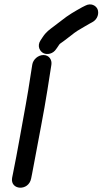

<svg xmlns="http://www.w3.org/2000/svg" viewBox="-20 -899 477 893"><path d="M130 -598 111.3 -479C107.9 -457.3 104 -434.8 99.7 -411.7C81.3 -312.4 60.9 -192.1 40.8 -94.2L36.4 -72.1C36.3 -71.9 36.2 -71.4 36.2 -71C27.2 -14.1 113.4 -8.6 124.9 -69.1L129.1 -89.9C132.1 -104.8 136.1 -126 141.1 -153.4C159.9 -256.9 183.7 -373 200.3 -479L219 -598C222.6 -621 208.1 -643 182.1 -643C157.3 -643 133.9 -622.8 130 -598ZM242.1 -672 250.8 -684.5C260.6 -699.4 254.7 -691.4 277.9 -709.1L311.9 -735.1C321.6 -742.5 329.6 -749.4 340.3 -755.9C364.7 -769.6 375.8 -777.9 395.6 -788.4L408.5 -795.4C436.2 -809.8 441 -839.5 433.5 -856.6C426.1 -873.2 403.2 -886.5 377.1 -872.9L363.3 -866C363 -865.9 362.4 -865.5 361.9 -865.3C327.4 -845.9 299.7 -830.8 263.3 -801.6L229.6 -775.9C209.7 -760.7 195 -751.6 177.7 -725.2L168.5 -711.2C150.5 -683.8 166.4 -658.6 183.5 -651.1C199.2 -644.3 226.3 -646.9 242.1 -672Z"/></svg>

Font: Just Breathe
Style: BdObl3
Weight: 400
Foundry: Cannot Into Space Fonts
Version: Version 0.72